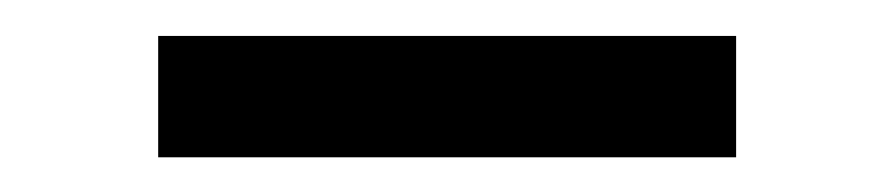

<svg xmlns="http://www.w3.org/2000/svg" viewBox="-20 -726 499 109"><path d="M69.8 -636.7V-705.6H397.9V-636.7Z"/></svg>

Font: Heebo
Style: Regular
Weight: 400
Designer: Oded Ezer
Foundry: Meir Sadan
Version: Version 2.001; ttfautohint (v1.5.14-ce02) -l 8 -r 50 -G 200 